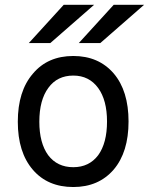

<svg xmlns="http://www.w3.org/2000/svg" viewBox="-20 -752 608 784"><path d="M185.5 -576.2Q164.1 -576.2 97.7 -576.2Q133.8 -615.2 240.2 -732.4Q271.5 -732.4 364.3 -732.4Q319.3 -693.4 185.5 -576.2ZM389.6 -576.2Q368.2 -576.2 301.8 -576.2Q337.9 -615.2 444.3 -732.4Q474.6 -732.4 568.4 -732.4Q523.4 -693.4 389.6 -576.2ZM279.3 11.7Q174.8 11.7 114.3 -58.6Q52.7 -129.9 52.7 -254.9Q52.7 -379.9 114.3 -451.2Q174.8 -523.4 279.3 -523.4Q382.8 -523.4 444.3 -452.1Q504.9 -380.9 504.9 -255.9Q504.9 -130.9 444.3 -59.6Q382.8 11.7 279.3 11.7ZM279.3 -69.3Q343.8 -69.3 380.9 -118.2Q417 -168 417 -255.9Q417 -342.8 380.9 -392.6Q343.8 -443.4 279.3 -443.4Q213.9 -443.4 177.7 -393.6Q140.6 -343.8 140.6 -254.9Q140.6 -168 176.8 -118.2Q213.9 -69.3 279.3 -69.3Z"/></svg>

Font: Overpass
Style: Regular
Weight: 400
Designer: Delve Withrington, Thomas Jockin
Version: Version 3.000;DELV;Overpass; ttfautohint (v1.5)